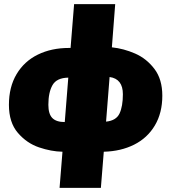

<svg xmlns="http://www.w3.org/2000/svg" viewBox="-20 -725 825 925"><path d="M480 6 466 180H267L281 6Q227 5 168 -15Q109 -35 66 -85Q23 -135 23 -220Q23 -306 60 -368Q97 -430 162.5 -462Q228 -494 312 -494H320L337 -705H535L519 -497Q576 -491 631 -467Q686 -443 724 -393Q762 -343 762 -264Q762 -181 726 -120.5Q690 -60 626 -28Q562 4 480 6ZM572 -271Q572 -345 508 -354L491 -139Q540 -144 556 -178.5Q572 -213 572 -271ZM292 -137 309 -351Q253 -350 233 -315Q213 -280 213 -220Q213 -176 232 -156.5Q251 -137 292 -137Z"/></svg>

Font: Nunito Sans Heavy Heavy
Style: Italic
Weight: 400
Italic angle: -4.541°
Designer: Vernon Adams
Foundry: Vernon Adams
Version: Version 2.002